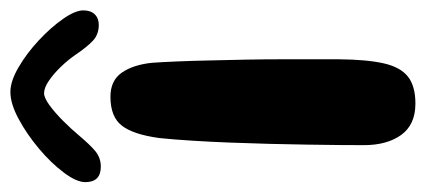

<svg xmlns="http://www.w3.org/2000/svg" viewBox="-274 -582 840 379"><g transform="rotate(-90 146.5 -392.0)"><path d="M132 7.5Q90.5 7.5 70.2 -20.5Q50 -48.5 50 -94Q50 -112.5 50.2 -141Q50.5 -169.5 51 -205Q51.5 -240.5 52.5 -279.5Q53.5 -318.5 55 -357.8Q56.5 -397 58.8 -433Q61 -469 64 -498Q71 -549.5 88.5 -572Q106 -594.5 145.5 -594.5Q177.5 -594.5 193 -572.2Q208.5 -550 212.5 -513Q214 -493 215.2 -463.2Q216.5 -433.5 217.2 -398.2Q218 -363 218.8 -326.2Q219.5 -289.5 219.5 -255Q219.5 -220.5 219.5 -191.8Q219.5 -163 219.5 -144.5Q219 -88.5 211.5 -55.2Q204 -22 185.2 -7.2Q166.5 7.5 132 7.5ZM7.5 -613.5Q-23 -613.5 -23 -644Q-23 -661.5 -4.2 -686.5Q14.5 -711.5 43 -735.5Q71.5 -759.5 101.8 -775.8Q132 -792 155 -792Q176 -792 203.5 -776Q231 -760 256.8 -736Q282.5 -712 299.2 -688Q316 -664 316 -648Q316 -633.5 308.2 -625.5Q300.5 -617.5 287.5 -617.5Q268.5 -617.5 256 -629.2Q243.5 -641 228 -664Q218 -678.5 204.2 -692.8Q190.5 -707 176.8 -716.2Q163 -725.5 152.5 -725.5Q143.5 -725.5 128.8 -714.8Q114 -704 98 -688Q82 -672 69 -656.5Q51 -635 38 -624.2Q25 -613.5 7.5 -613.5Z"/></g></svg>

Font: Gluten Thin Medium
Style: Regular
Weight: 500
Version: Version 1.300